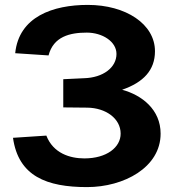

<svg xmlns="http://www.w3.org/2000/svg" viewBox="-20 -753 713 783"><path d="M42 -536 178 -527C198 -604 265 -620 334 -620C397 -620 455 -584 455 -533C455 -478 401 -436 322 -434L238 -430V-315L336 -314C411 -313 472 -270 472 -208C472 -152 415 -107 324 -107C265 -107 197 -128 169 -200L33 -191C55 -34 171 10 335 10C485 10 635 -70 635 -208C635 -306 559 -365 478 -387C565 -417 612 -467 612 -544C612 -655 493 -733 338 -733C196 -733 57 -685 42 -536Z"/></svg>

Font: United Sans
Style: Bold
Weight: 700
Designer: Pablo Impallari, Rodrigo Fuenzalida (Modified by Dan O. Williams)
Version: Version 1.000;PS 001.000;hotconv 1.0.88;makeotf.lib2.5.64775